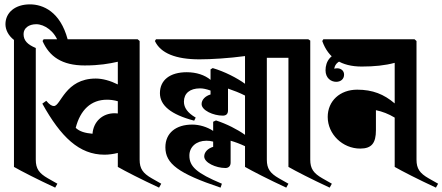

<svg xmlns="http://www.w3.org/2000/svg" viewBox="-20 -834 2028 880"><path d="M44 -651V-69C77 -50 151 -12 233 26L243 8L199 -17C159 -40 144 -61 144 -102V-614C106 -630 88 -648 88 -678C88 -705 112 -723 146 -723C184 -723 231 -691 248 -638L290 -654C256 -780 178 -814 117 -814C50 -814 5 -777 5 -723C5 -698 18 -671 44 -651Z M459 -125C478 -125 500 -128 520 -133V-69C553 -50 627 -12 709 26L719 8L675 -17C635 -40 620 -61 620 -102V-646L611 -654H180L175 -646C206 -575 264 -534 368 -534C435 -534 480 -542 520 -551V-447C486 -464 450 -474 419 -474C278 -474 259 -348 227 -348C218 -348 207 -354 192 -372L174 -359C259 -206 343 -125 459 -125ZM327 -248C348 -330 397 -377 470 -377C486 -377 503 -375 520 -370V-314L506 -315C448 -315 408 -275 404 -221C370 -224 345 -231 327 -248Z M991 26 997 8C880 -41 848 -71 848 -121C848 -161 880 -189 926 -189C936 -189 946 -188 957 -185V-161C933 -154 916 -137 916 -117C916 -88 970 -64 1013 -64C1028 -64 1037 -73 1037 -89V-189C1058 -183 1082 -174 1103 -164V-69C1136 -50 1210 -12 1292 26L1302 8L1258 -17C1218 -40 1203 -61 1203 -102V-646L1192 -654H695L690 -646C716 -590 786 -562 894 -562C948 -562 1029 -567 1103 -577V-450C1066 -477 1009 -506 955 -522L945 -516V-468C919 -490 880 -503 836 -503C759 -503 713 -467 713 -407C713 -351 763 -309 870 -281L877 -295C839 -317 823 -341 823 -368C823 -406 850 -429 897 -429C910 -429 925 -426 945 -419V-401C921 -394 904 -377 904 -357C904 -328 958 -304 1001 -304C1017 -304 1025 -312 1025 -328V-428C1049 -420 1080 -408 1103 -396V-216C1068 -241 1019 -266 970 -282L957 -276V-234C930 -252 894 -263 861 -263C786 -263 738 -224 738 -159C738 -84 797 -39 991 26Z M1302 -569V-69C1335 -50 1409 -12 1491 26L1501 8L1457 -17C1417 -40 1402 -61 1402 -102V-648L1393 -654H1130V-569Z M1631 -153C1684 -153 1703 -179 1703 -237V-329C1732 -323 1761 -312 1789 -295V-69C1822 -50 1896 -12 1978 26L1988 8L1944 -17C1904 -40 1889 -61 1889 -102V-646L1880 -654H1462L1457 -646C1485 -567 1545 -529 1638 -529C1695 -529 1745 -534 1789 -546V-360C1740 -402 1688 -423 1617 -423C1538 -423 1482 -371 1482 -298C1482 -219 1550 -153 1631 -153Z M1521 -459C1541 -459 1557 -471 1557 -492C1557 -509 1544 -521 1525 -521C1520 -521 1516 -520 1512 -519C1515 -543 1536 -560 1572 -562L1551 -594C1495 -590 1472 -552 1472 -512C1472 -476 1497 -459 1521 -459Z"/></svg>

Font: Nithya Ranjana DU
Style: Regular
Weight: 400
Designer: Designed by Tathagata Biswas and Noopur Datye with help from Ananda Maharjan, Callijatra
Foundry: Ek Type
Version: Version 1.000;Glyphs 3.2.3 (3260)